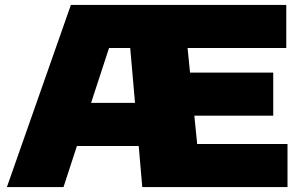

<svg xmlns="http://www.w3.org/2000/svg" viewBox="-20 -760 1231 780"><path d="M781 -175H1148V0H558L543.5 -167H292.5L238 0H8L268 -740H1143V-565H742L752 -465H1090V-290H769.5ZM350 -342H528.5L509 -565H423Z"/></svg>

Font: Encode Sans Expanded Black
Style: Regular
Weight: 900
Width: 7
Designer: Multiple Designers
Foundry: Impallari Type
Version: Version 2.000